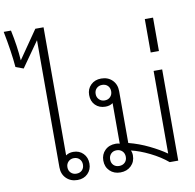

<svg xmlns="http://www.w3.org/2000/svg" viewBox="-153 -1080 1212 1194"><g transform="rotate(-10 453.0 -483.5)"><path d="M331 -78Q331 -40 306 -15Q281 10 241 10Q198 10 170.5 -17Q143 -44 143 -87V-890L31 -731L-18 -749Q-26 -845 -52 -977H-6Q16 -874 22 -784L145 -962H197V-153Q216 -167 244 -167Q282 -167 306.5 -142Q331 -117 331 -78ZM290 -79Q290 -100 276.5 -114Q263 -128 241 -128Q220 -128 206 -114Q192 -100 192 -79Q192 -57 206 -43.5Q220 -30 241 -30Q263 -30 276.5 -43.5Q290 -57 290 -79Z M878 -576V0H824Q778 -39 715 -70Q652 -101 599 -113Q606 -99 606 -81Q606 -41 579.5 -15.5Q553 10 512 10Q471 10 445 -15.5Q419 -41 419 -81Q419 -120 445 -145.5Q471 -171 513 -171Q527 -171 538 -167V-423Q519 -409 491 -409Q452 -409 427.5 -433.5Q403 -458 403 -498Q403 -536 428.5 -561Q454 -586 494 -586Q537 -586 564 -559Q591 -532 591 -489V-162Q657 -145 718.5 -115Q780 -85 824 -54V-576ZM542 -497Q542 -519 528.5 -532.5Q515 -546 493 -546Q472 -546 458 -532.5Q444 -519 444 -497Q444 -476 458 -462Q472 -448 493 -448Q515 -448 528.5 -462Q542 -476 542 -497ZM561 -80Q561 -102 547 -116Q533 -130 511 -130Q489 -130 475.5 -116Q462 -102 462 -80Q462 -58 475.5 -44.5Q489 -31 511 -31Q533 -31 547 -44.5Q561 -58 561 -80Z M826 -903H878V-692H826Z"/></g></svg>

Font: Sarabun ExtraLight
Style: Regular
Weight: 275
Designer: Suppakit Chalermlarp | Katatrad Co.,Ltd.
Foundry: Cadson Demak Co.,Ltd.
Version: Version 1.000; ttfautohint (v1.6)